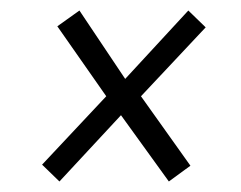

<svg xmlns="http://www.w3.org/2000/svg" viewBox="-20 -490 458 365"><path d="M338 -470 371 -438 248 -307 342 -175 301 -145 210 -271 93 -145 60 -177 182 -307 89 -440 131 -470 218 -340Z"/></svg>

Font: Fira Sans Extra Condensed Light
Style: Italic
Weight: 300
Width: 3
Italic angle: -8°
Designer: Carrois Corporate & Edenspiekermann AG
Foundry: Carrois Corporate GbR & Edenspiekermann AG
Version: Version 4.203